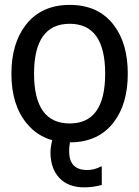

<svg xmlns="http://www.w3.org/2000/svg" viewBox="-20 -581 583 804"><path d="M515.1 -272.5Q515.1 -147.5 457.5 -70.8Q393.1 15.1 272.9 15.1L272 21.5Q269.5 35.6 269.5 52.2Q269.5 130.9 344.7 130.9Q376.5 130.9 401.9 116.2H406.2V193.4Q369.1 203.6 332.5 203.6Q265.6 203.6 228.5 164.1Q191.4 124.5 191.4 57.1Q191.4 35.6 198.7 5.9Q136.2 -11.2 93.3 -62.5Q27.8 -140.1 27.8 -272.5Q27.8 -397 86.4 -474.6Q151.9 -560.5 272 -560.5Q393.1 -560.5 457.5 -474.6Q515.1 -397.9 515.1 -272.5ZM420.4 -272.5Q420.4 -481.4 272 -481.4Q122.6 -481.4 122.6 -272.5Q122.6 -64 272 -64Q420.4 -64 420.4 -272.5Z"/></svg>

Font: IranNastaliq
Style: Regular
Weight: 400
Designer: Hossein Zahedi
Version: Version 1.5